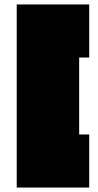

<svg xmlns="http://www.w3.org/2000/svg" viewBox="-20 -757 440 861"><path d="M55 -737H380V-499H335V-154H380V84H55Z"/></svg>

Font: ChangwonDangamAsac Bold
Style: Regular
Weight: 700
Designer: Choi Chi-young, Lee Youngbeen, Kim Jungjin, Yoon Jihee, Han Dohee
Foundry: YoonDesign Inc.
Version: Version 1.010;Build 20210623